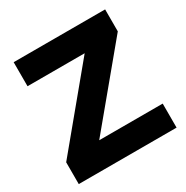

<svg xmlns="http://www.w3.org/2000/svg" viewBox="-160 -833 941 969"><g transform="rotate(-30 310.5 -348.5)"><path d="M25 -127 381 -557H48V-697H581V-569L225 -140H595V0H25Z"/></g></svg>

Font: Hanken Grotesk Black
Style: Regular
Weight: 900
Designer: Alfredo Marco Pradil
Foundry: Hanken Design Co.
Version: Version 3.014